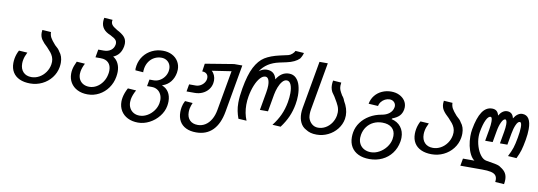

<svg xmlns="http://www.w3.org/2000/svg" viewBox="-70 -1277 5540 1978"><g transform="rotate(10 2700.0 -288.5)"><path d="M48.5 -165.5Q48.5 -189 53 -215Q61.5 -261.5 83.5 -301.5L172 -296Q160 -272 153 -252.8Q146 -233.5 142.5 -213.5Q139 -195.5 139 -176.5Q139 -120.5 170.2 -87.8Q201.5 -55 256 -55Q298.5 -55 337 -76.2Q375.5 -97.5 402 -134.8Q428.5 -172 436.5 -218Q439 -231 439 -247Q439 -274 429.5 -297Q420 -320 404.5 -339.8Q389 -359.5 363 -386.5Q322.5 -422.5 302 -453.2Q281.5 -484 281.5 -524.5Q281.5 -540.5 284 -553L375 -547Q375.5 -515.5 389.2 -489.8Q403 -464 441 -421.5Q460.5 -405.5 473.2 -391.8Q486 -378 493.5 -364Q511.5 -343 520.8 -314.5Q530 -286 530 -252.5Q530 -232 526 -207Q515 -144.5 476.2 -94.5Q437.5 -44.5 379.2 -16.2Q321 12 254.5 12Q190 12 143.5 -9.2Q97 -30.5 72.8 -70.2Q48.5 -110 48.5 -165.5Z M654 -161.5Q654 -182.5 657.5 -202Q664.5 -241.5 689.5 -292.5L776 -286.5Q764 -263.5 756.8 -243.5Q749.5 -223.5 745.5 -201.5Q743 -185.5 743 -173.5Q743 -140 757.5 -114.2Q772 -88.5 798.8 -74.2Q825.5 -60 860.5 -60Q901 -60 937.5 -81.5Q974 -103 999.2 -140.5Q1024.5 -178 1032.5 -225Q1036 -243 1036 -262Q1036 -313 1007.5 -341.8Q979 -370.5 927 -370.5H871.5L886 -453.5H943.5Q988 -453.5 1017.5 -475.2Q1047 -497 1053.5 -535Q1054.5 -539.5 1054.5 -548.5Q1054.5 -565.5 1045.8 -578Q1037 -590.5 1022.2 -600.2Q1007.5 -610 981 -623Q933 -642.5 909.5 -673Q886 -703.5 886 -746.5Q886 -765.5 890.5 -787L978 -781Q975.5 -770 975.5 -763Q975.5 -746.5 983.8 -733.5Q992 -720.5 1005.8 -710.2Q1019.5 -700 1044 -685Q1092 -661 1118.8 -633Q1145.5 -605 1145.5 -560Q1145.5 -549 1143 -533Q1134.5 -487 1112 -456.8Q1089.5 -426.5 1050 -409.5Q1085.5 -388 1104.2 -350Q1123 -312 1123 -262.5Q1123 -240.5 1118 -210.5Q1106.5 -144 1069 -91.5Q1031.5 -39 976 -9.5Q920.5 20 856.5 20Q796 20 750 -3Q704 -26 679 -67.2Q654 -108.5 654 -161.5Z M1214 32Q1214 13 1218 -10Q1227.5 -60.5 1256 -113L1343 -107Q1313.5 -54 1305.5 -8.5Q1303 4.5 1303 21.5Q1303 56.5 1317.8 84Q1332.5 111.5 1359.5 127Q1386.5 142.5 1422 142.5Q1462.5 142.5 1501.2 120.8Q1540 99 1567.5 62Q1595 25 1603 -19Q1606 -35.5 1606 -51Q1606 -86 1592 -113.2Q1578 -140.5 1553.2 -155.5Q1528.5 -170.5 1496.5 -170.5H1446.5L1459 -241H1504Q1535 -241 1564 -256.5Q1593 -272 1613.2 -299.5Q1633.5 -327 1639.5 -361Q1641.5 -371.5 1641.5 -384.5Q1641.5 -413.5 1628.8 -436.2Q1616 -459 1593.2 -471.8Q1570.5 -484.5 1542.5 -484.5Q1504 -484.5 1470.8 -467.5Q1437.5 -450.5 1415.2 -419Q1393 -387.5 1385.5 -346.5Q1382 -326.5 1382 -316Q1382 -312 1383 -304L1300 -310Q1298.5 -319 1298.5 -328Q1298.5 -341 1302 -359Q1312 -417.5 1346.5 -462.8Q1381 -508 1433 -533Q1485 -558 1545.5 -558Q1599 -558 1640.8 -536.8Q1682.5 -515.5 1705.8 -477.8Q1729 -440 1729 -393Q1729 -377 1726 -359.5Q1716 -303.5 1684.5 -264Q1653 -224.5 1603.5 -207.5L1597 -204Q1642 -188 1666.8 -148.8Q1691.5 -109.5 1691.5 -53.5Q1691.5 -30.5 1687 -5Q1676.5 53.5 1636.2 104.5Q1596 155.5 1537.8 185.8Q1479.5 216 1419 216Q1357.5 216 1311 192.8Q1264.5 169.5 1239.2 127.8Q1214 86 1214 32Z M1830 33Q1830 6 1835 -20.5Q1840.5 -52.5 1858.5 -86.5L1939 -80.5Q1933.5 -68.5 1927.5 -50.8Q1921.5 -33 1919 -20Q1915.5 -1 1915.5 18Q1915.5 72 1945.5 102.5Q1975.5 133 2029.5 133Q2072.5 133 2108.2 110.2Q2144 87.5 2168.5 45.2Q2193 3 2203 -54.5L2277 -472.5L2075 -442Q2094.5 -425.5 2105.2 -400Q2116 -374.5 2116 -345.5Q2116 -333.5 2113.5 -318.5Q2107 -280 2083 -250.2Q2059 -220.5 2022.5 -203.8Q1986 -187 1942.5 -187H1856.5L1870 -263.5H1939Q1965.5 -263.5 1989.5 -277Q2013.5 -290.5 2028.2 -313Q2043 -335.5 2043 -361.5Q2043 -387.5 2026 -403Q2009 -418.5 1980 -418L1992 -501L2290.5 -550H2376L2288.5 -52.5Q2265.5 78 2199 144.8Q2132.5 211.5 2026 211.5Q1964 211.5 1920 190.2Q1876 169 1853 128.8Q1830 88.5 1830 33Z M2402 -166Q2402 -228.5 2417.5 -317Q2443 -463.5 2484.8 -543.8Q2526.5 -624 2585.2 -660.8Q2644 -697.5 2740 -719L2825 -738Q2843 -742 2863 -759.2Q2883 -776.5 2889.5 -793L2979 -787Q2970.5 -753 2950.5 -724.5Q2907.5 -681 2819.5 -662L2745.5 -646Q2679.5 -631.5 2631.8 -600.8Q2584 -570 2552 -520.5Q2591.5 -551.5 2633 -551.5Q2675 -551.5 2700.2 -531Q2725.5 -510.5 2735.5 -468.5Q2785.5 -551.5 2866 -551.5Q2910.5 -551.5 2939.2 -523.2Q2968 -495 2981.2 -448.2Q2994.5 -401.5 2994.5 -344.5Q2994.5 -298.5 2986 -251.5Q2973.5 -180.5 2946.5 -119.5Q2919.5 -58.5 2874 2.5L2788 -2.5Q2834.5 -62 2862.8 -124Q2891 -186 2904 -259.5Q2913 -311.5 2913 -354.5Q2913 -411.5 2897.8 -445Q2882.5 -478.5 2855 -478.5Q2829.5 -478.5 2808.2 -453.2Q2787 -428 2772.2 -389.8Q2757.5 -351.5 2750.5 -313L2718.5 -131H2634L2667 -319Q2674.5 -363 2674.5 -392.5Q2674.5 -432 2663.5 -455.2Q2652.5 -478.5 2630.5 -478.5Q2603.5 -478.5 2576.2 -448.2Q2549 -418 2527.5 -365.5Q2506 -313 2494.5 -248.5Q2486.5 -204 2486.5 -159Q2486.5 -71.5 2517.5 2.5L2432 -2.5Q2417.5 -42 2409.8 -80.5Q2402 -119 2402 -166Z M3136 -13.5Q3099 -33 3079 -73.8Q3059 -114.5 3059 -169.5Q3059 -196 3064.5 -228L3152.5 -725H3239.5L3151.5 -227Q3147 -201.5 3147 -179Q3147 -158 3150.5 -140Q3161.5 -102 3189.2 -78.2Q3217 -54.5 3255 -54.5Q3296 -54.5 3332.5 -75.2Q3369 -96 3393.5 -132Q3418 -168 3425.5 -211Q3428.5 -228.5 3428.5 -243Q3428.5 -279 3415.2 -309.8Q3402 -340.5 3373.5 -386.5L3364.5 -401.5Q3346.5 -426 3339.2 -437.5Q3332 -449 3325.8 -468.2Q3319.5 -487.5 3319.5 -513Q3319.5 -533.5 3324 -559.5L3410.5 -553.5Q3407.5 -535 3407.5 -520Q3407.5 -495 3415.2 -475.8Q3423 -456.5 3442.5 -424Q3462 -402.5 3472 -372.5Q3516 -299 3516 -227Q3516 -209 3513 -190Q3502.5 -131.5 3464.8 -83.8Q3427 -36 3371 -8.8Q3315 18.5 3252.5 18.5Q3216 18.5 3188.5 10.8Q3161 3 3136 -13.5Z M3615.5 -19.5Q3615.5 -44 3620 -71Q3630 -128 3665 -175.8Q3700 -223.5 3754.5 -255.8Q3809 -288 3876.5 -300Q3925 -307.5 3956.8 -333.2Q3988.5 -359 3995.5 -398.5Q3996.5 -405.5 3996.5 -409.5Q3996.5 -435 3978.2 -452.5Q3960 -470 3932 -470Q3907.5 -470 3884.5 -458.2Q3861.5 -446.5 3845.5 -426.2Q3829.5 -406 3825.5 -382L3726 -388Q3735 -438 3765 -475.2Q3795 -512.5 3839.5 -532.2Q3884 -552 3934 -552Q3982 -552 4019.5 -534Q4057 -516 4078 -485.2Q4099 -454.5 4099 -416.5Q4099 -404 4097 -393.5Q4089.5 -352 4065 -326Q4040.5 -300 3993 -282L3986 -273Q4049 -259 4084.5 -213.8Q4120 -168.5 4120 -103Q4120 -83 4116 -59Q4103.5 10.5 4064.2 62.8Q4025 115 3964.8 143.5Q3904.5 172 3831 172Q3764 172 3715.5 148.8Q3667 125.5 3641.2 82.5Q3615.5 39.5 3615.5 -19.5ZM4032 -71Q4035 -88.5 4035 -104.5Q4035 -159.5 3999.5 -190.2Q3964 -221 3900 -221Q3849.5 -221 3808 -201Q3766.5 -181 3739.5 -144.2Q3712.5 -107.5 3704 -59Q3701 -42.5 3701 -27.5Q3701 10 3717.5 39Q3734 68 3764.5 84Q3795 100 3834.5 100Q3878.5 100 3921.2 76.5Q3964 53 3994 13.5Q4024 -26 4032 -71Z M4248.5 -165.5Q4248.5 -189 4253 -215Q4261.5 -261.5 4283.5 -301.5L4372 -296Q4360 -272 4353 -252.8Q4346 -233.5 4342.5 -213.5Q4339 -195.5 4339 -176.5Q4339 -120.5 4370.2 -87.8Q4401.5 -55 4456 -55Q4498.5 -55 4537 -76.2Q4575.5 -97.5 4602 -134.8Q4628.5 -172 4636.5 -218Q4639 -231 4639 -247Q4639 -274 4629.5 -297Q4620 -320 4604.5 -339.8Q4589 -359.5 4563 -386.5Q4522.5 -422.5 4502 -453.2Q4481.5 -484 4481.5 -524.5Q4481.5 -540.5 4484 -553L4575 -547Q4575.5 -515.5 4589.2 -489.8Q4603 -464 4641 -421.5Q4660.5 -405.5 4673.2 -391.8Q4686 -378 4693.5 -364Q4711.5 -343 4720.8 -314.5Q4730 -286 4730 -252.5Q4730 -232 4726 -207Q4715 -144.5 4676.2 -94.5Q4637.5 -44.5 4579.2 -16.2Q4521 12 4454.5 12Q4390 12 4343.5 -9.2Q4297 -30.5 4272.8 -70.2Q4248.5 -110 4248.5 -165.5Z M5152 157.5Q5152 127 5136.2 109.2Q5120.5 91.5 5086.8 84Q5053 76.5 4996.5 76.5H4767.5L4781 0H4901L4903 1.5Q4876 -16.5 4856.2 -54.5Q4836.5 -92.5 4826.2 -141.5Q4816 -190.5 4816 -241Q4816 -279 4822 -313.5Q4844 -438 4884.8 -499Q4925.5 -560 4988 -560Q5018.5 -560 5036 -544.8Q5053.5 -529.5 5060.5 -499.5Q5077.5 -529 5099.2 -544.5Q5121 -560 5145.5 -560Q5202.5 -560 5216 -497.5Q5234 -527.5 5256.8 -543.8Q5279.5 -560 5304 -560Q5349.5 -560 5372.5 -523.5Q5395.5 -487 5395.5 -416Q5395.5 -365 5384.5 -302Q5372 -231.5 5360.2 -192Q5348.5 -152.5 5323.5 -100.5L5233.5 -106.5Q5261.5 -161 5274.8 -201.2Q5288 -241.5 5300 -310Q5312.5 -379 5312.5 -421.5Q5312.5 -473.5 5293 -473.5Q5272.5 -473.5 5255 -434.2Q5237.5 -395 5228 -339.5L5207 -221H5129L5151 -345.5Q5159 -390 5159 -424Q5159 -447.5 5154.2 -460.5Q5149.5 -473.5 5140.5 -473.5Q5121 -473.5 5102.2 -434.5Q5083.5 -395.5 5074 -339.5L5053 -221H4974.5L4996.5 -345.5Q5004.5 -392.5 5004.5 -425Q5004.5 -473.5 4987 -473.5Q4963 -473.5 4941.2 -428Q4919.5 -382.5 4905 -301.5Q4901 -276.5 4901 -253.5Q4901 -201 4917.5 -148.8Q4934 -96.5 4961.8 -61.2Q4989.5 -26 5021.5 -20.5Q5083 -11 5113 -4.8Q5143 1.5 5155.2 6.8Q5167.5 12 5178 20.5Q5214 42 5231 70.2Q5248 98.5 5248 139Q5248 160 5243.5 185.5L5150.5 179.5Q5152 167.5 5152 157.5Z"/></g></svg>

Font: JuliaMono
Style: Italic
Weight: 400
Italic angle: -9°
Monospace: yes
Designer: cormullion
Foundry: corm
Version: Version 0.057; ttfautohint (v1.8.4)